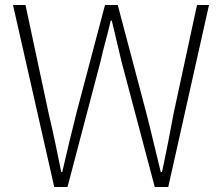

<svg xmlns="http://www.w3.org/2000/svg" viewBox="-20 -748 889 768"><path d="M197 0 32 -728H82L174 -297Q188 -238 200.5 -179Q213 -120 225 -60H229Q243 -120 257 -179Q271 -238 286 -297L400 -728H451L565 -297Q580 -239 594 -179.5Q608 -120 623 -60H628Q641 -120 652.5 -179Q664 -238 675 -297L768 -728H816L653 0H599L466 -502Q456 -546 446.5 -584.5Q437 -623 427 -666H423Q413 -623 402.5 -584.5Q392 -546 382 -502L250 0Z"/></svg>

Font: Noto Sans TC Thin ExtraLight
Style: Regular
Weight: 250
Version: Version 2.004-H2;hotconv 1.0.118;makeotfexe 2.5.65603